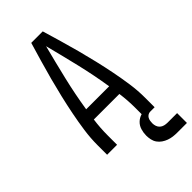

<svg xmlns="http://www.w3.org/2000/svg" viewBox="-281 -805 1063 1063"><g transform="rotate(-45 250.5 -273.5)"><path d="M64 0V-74Q64 -130 72 -186Q80 -242 91 -297.5Q102 -353 115 -408Q128 -463 142.5 -517.5Q157 -572 173 -626.5Q189 -681 205 -735H295Q311 -681 327 -626.5Q343 -572 357.5 -517.5Q372 -463 385 -408Q398 -353 409 -297.5Q420 -242 428 -186Q436 -130 436 -74V0H358V-74Q358 -103 356 -132Q354 -161 350 -190H150Q146 -161 144 -132Q142 -103 142 -74V0ZM340 -260Q324 -362 300 -463Q276 -564 250 -664Q224 -564 200 -463Q176 -362 160 -260ZM426 188Q409 188 393 186Q377 184 361.5 178.5Q346 173 332 163.5Q318 154 308.5 140.5Q299 127 295.5 110.5Q292 94 292 78Q292 56 298.5 34.5Q305 13 320.5 -2Q336 -17 357.5 -23.5Q379 -30 401 -30V0Q392 0 384 5Q376 10 371.5 18Q367 26 365.5 35.5Q364 45 364 54Q364 66 368 77.5Q372 89 381 97Q390 105 402 108Q414 111 426 111H501V188Z"/></g></svg>

Font: Zed Sans
Style: Regular
Weight: 400
Designer: Belleve Invis
Foundry: Belleve Invis
Version: Version 1.0.0; ttfautohint (v1.8.4)